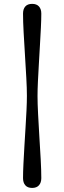

<svg xmlns="http://www.w3.org/2000/svg" viewBox="-20 -792 324 967"><path d="M115.5 -309Q115.5 -346 112.5 -400Q109.5 -454 105.8 -513.8Q102 -573.5 99 -628.8Q96 -684 96 -723.5Q96 -746.5 107.5 -759.5Q119 -772.5 142 -772.5Q164.5 -772.5 176.2 -759.5Q188 -746.5 188 -723.5Q188 -694.5 186 -653.2Q184 -612 181.2 -565Q178.5 -518 175.8 -470.8Q173 -423.5 171 -381.5Q169 -339.5 169 -309Q169 -272 171.8 -218Q174.5 -164 178.2 -104.2Q182 -44.5 185 10.5Q188 65.5 188 105Q188 128 176.2 141.2Q164.5 154.5 142 154.5Q119 154.5 107.5 141.2Q96 128 96 105Q96 75.5 98 34.2Q100 -7 102.8 -53.8Q105.5 -100.5 108.5 -147.8Q111.5 -195 113.5 -237Q115.5 -279 115.5 -309Z"/></svg>

Font: Fraunces SemiBold
Style: Regular
Weight: 600
Version: Version 1.000;[b76b70a41]